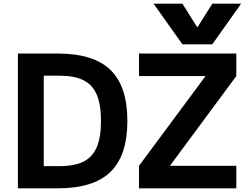

<svg xmlns="http://www.w3.org/2000/svg" viewBox="-20 -1020 1361 1040"><path d="M77 -730H293Q487 -730 578.5 -641Q670 -552 670 -365Q670 -178 578.5 -89Q487 0 293 0H77ZM302 -120Q383 -120 432 -144.5Q481 -169 504 -222.5Q527 -276 527 -365Q527 -454 504 -507.5Q481 -561 432 -585.5Q383 -610 302 -610H217V-120ZM733 -122 1092 -606V-608H733V-730H1260V-608L902 -124V-122H1260V0H733ZM968 -1000 1048 -873H1050L1130 -1000H1286L1130 -780H968L812 -1000Z"/></svg>

Font: Enso
Style: Bold
Weight: 700
Designer: Coji Morishita
Foundry: UNDERFOREST DESIGN
Version: Version 1.000